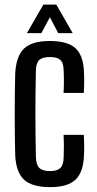

<svg xmlns="http://www.w3.org/2000/svg" viewBox="-20 -780 410 808"><path d="M247.5 -389Q248.5 -403.5 248.8 -421.2Q249 -439 248.8 -455.2Q248.5 -471.5 248 -482.5Q247.5 -515.5 234 -527.8Q220.5 -540 190 -540Q159 -540 145.5 -527.8Q132 -515.5 131 -482.5Q130 -433.5 129.5 -388.8Q129 -344 129 -300.8Q129 -257.5 129.5 -213Q130 -168.5 131 -120Q132 -86 145.8 -73Q159.5 -60 191 -60Q220.5 -60 234 -73Q247.5 -86 248 -120Q248.5 -137.5 248.8 -160.8Q249 -184 247.5 -212.5H332.5Q334 -194.5 334.2 -170.8Q334.5 -147 333.5 -128Q331 -55.5 298 -24Q265 7.5 191 7.5Q115 7.5 81 -24Q47 -55.5 44 -128Q43 -163 42.5 -207Q42 -251 42 -298.2Q42 -345.5 42.5 -390.2Q43 -435 44 -470.5Q48 -544.5 81.5 -576Q115 -607.5 190 -607.5Q265 -607.5 298.2 -576.5Q331.5 -545.5 333.5 -473.5Q334.5 -455 334.2 -431.2Q334 -407.5 332.5 -389ZM93 -640.5 162.5 -760.5H217L286 -640.5H225L190 -707.5L154 -640.5Z"/></svg>

Font: Big Shoulders Display Thin SemiBold
Style: Regular
Weight: 600
Version: Version 2.002